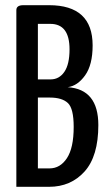

<svg xmlns="http://www.w3.org/2000/svg" viewBox="-20 -720 416 740"><path d="M43 -681Q43 -700 70 -700H169Q337 -700 337 -545Q337 -470 308 -429.5Q279 -389 241 -384Q359 -376 359 -238Q359 -118 306 -59Q253 0 169 0H43ZM126 -414H175Q208 -414 228 -443Q248 -472 248 -530Q248 -628 174 -628H126ZM126 -71H171Q212 -71 238 -110.5Q264 -150 264 -231Q264 -302 241.5 -323Q219 -344 172 -344H126Z"/></svg>

Font: Yanone Kaffeesatz
Style: Regular
Weight: 400
Designer: Yanone (Cyrillic: Daniel Pouzeot)
Foundry: Yanone
Version: Version 1.003;PS 001.003;hotconv 1.0.88;makeotf.lib2.5.64775